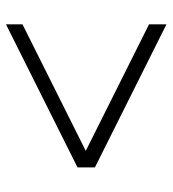

<svg xmlns="http://www.w3.org/2000/svg" viewBox="12 -658 565 628"><g transform="rotate(-90 294.0 -344.5)"><path d="M60 -373 528 -607V-553L114 -346L528 -139V-82L60 -316Z"/></g></svg>

Font: Libre Bodoni
Style: Regular
Weight: 400
Designer: Pablo Impallari, Rodrigo Fuenzalida
Foundry: Pablo Impallari, Rodrigo Fuenzalida
Version: Version 1.001; ttfautohint (v1.5.65-e2d9)